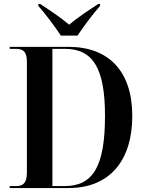

<svg xmlns="http://www.w3.org/2000/svg" viewBox="-20 -951 740 971"><path d="M288 -771H372C402 -816 451 -882 486 -921V-931H477C436 -904 371 -862 330 -826C288 -862 223 -905 183 -931H174V-921C209 -882 258 -816 288 -771ZM29 0H326C540 0 649 -145 649 -364C649 -592 529 -714 327 -714H29V-704H59C96 -704 116 -691 116 -639V-78C116 -25 97 -10 61 -10H29ZM307 -10H245V-704H308C452 -704 511 -603 511 -365C511 -112 452 -10 307 -10Z"/></svg>

Font: Noto Serif Display SemiCondensed SemiBold
Style: Regular
Weight: 600
Width: 4
Designer: Monotype Design Team
Foundry: Monotype Imaging Inc.
Version: Version 2.009